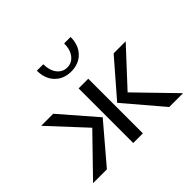

<svg xmlns="http://www.w3.org/2000/svg" viewBox="-127 -685 845 845"><g transform="rotate(-45 295.0 -262.5)"><path d="M360 -525H400Q400 -475 371 -445Q342 -415 295 -415Q248 -415 219 -445Q190 -475 190 -525H230Q230 -487 248 -463.5Q266 -440 295 -440Q324 -440 342 -463.5Q360 -487 360 -525ZM15 0 185 -175 32 -340H107L250 -175L101 0ZM575 0H489L340 -175L483 -340H558L405 -175ZM265 0V-340H325V0Z"/></g></svg>

Font: Glametrix
Style: Regular
Weight: 500
Designer: gluk
Foundry: gluk
Version: Version 0.40